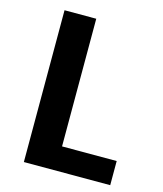

<svg xmlns="http://www.w3.org/2000/svg" viewBox="-111 -826 770 908"><g transform="rotate(15 273.5 -371.5)"><path d="M91.8 0H514.6V-118.2H247.1V-743.2H91.8Z"/></g></svg>

Font: Merriweather Sans
Style: Bold
Weight: 700
Designer: Eben Sorkin ( eben@eyebytes.com )
Foundry: Eben Sorkin
Version: Version 1.003